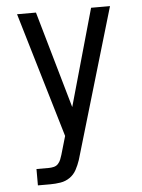

<svg xmlns="http://www.w3.org/2000/svg" viewBox="-53 -777 605 819"><g transform="rotate(-5 250.0 -367.5)"><path d="M76 0V-70H129Q139 -70 150 -72.5Q161 -75 168.5 -83Q176 -91 180 -101Q184 -111 187 -121L210 -200L51 -735H132L251 -320L368 -735H449L262 -102Q261 -99 260.5 -97Q260 -95 259 -92Q252 -71 241.5 -51.5Q231 -32 213 -19.5Q195 -7 173 -3.5Q151 0 129 0Z"/></g></svg>

Font: Iosevka SS04
Style: Regular
Weight: 400
Monospace: yes
Designer: Belleve Invis
Foundry: Belleve Invis
Version: Version 19.0.0; ttfautohint (v1.8.4)